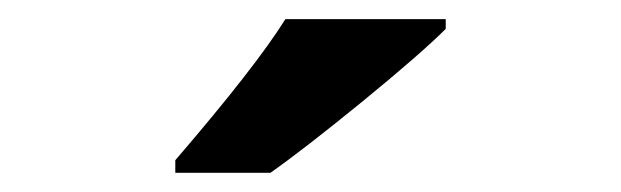

<svg xmlns="http://www.w3.org/2000/svg" viewBox="-20 -786 647 200"><path d="M162.6 -606V-619.1Q246.6 -716.8 277.3 -766.1H444.3V-755.9Q418.9 -730.5 357.7 -680.4Q296.4 -630.4 261.7 -606Z"/></svg>

Font: Zoram GWebM
Style: Bold Italic
Weight: 700
Italic angle: -12°
Foundry: Ascender Corporation
Version: Version 1.000